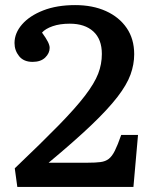

<svg xmlns="http://www.w3.org/2000/svg" viewBox="-20 -734 613 754"><path d="M48 0 38 -73Q143 -173 210 -241.5Q277 -310 314 -358.5Q351 -407 365.5 -444.5Q380 -482 380 -522Q380 -580 346.5 -610.5Q313 -641 254 -641Q215 -641 186.5 -631Q158 -621 145 -606Q161 -584 168 -570Q175 -556 175 -546Q175 -525 157.5 -508Q140 -491 108 -491Q73 -491 55 -513.5Q37 -536 37 -565Q37 -604 66.5 -638Q96 -672 149.5 -693Q203 -714 275 -714Q344 -714 396 -690.5Q448 -667 477.5 -624Q507 -581 507 -521Q507 -481 492.5 -441Q478 -401 441 -353Q404 -305 338.5 -242.5Q273 -180 171 -95H324Q355 -95 374.5 -97.5Q394 -100 407 -110Q420 -120 431 -142Q442 -164 456 -204H522L504 0Z"/></svg>

Font: Literata 7pt Medium
Style: Regular
Weight: 500
Designer: Latin by Veronika Burian and Jose Scaglione. Greek by Irene Vlachou. Cyrillic by Vera Evstafieva.
Foundry: TypeTogether
Version: Version 3.002